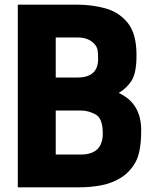

<svg xmlns="http://www.w3.org/2000/svg" viewBox="-20 -800 671 820"><path d="M320 0H56V-780H312Q372 -780 429.5 -764.5Q487 -749 525 -703Q563 -657 563 -564Q563 -488 542 -455.5Q521 -423 487 -403Q583 -359 583 -244Q583 -151 559 -108Q535 -65 496.5 -41Q458 -17 412 -8.5Q366 0 320 0ZM325 -140Q419 -140 419 -230Q419 -294 388.5 -311Q358 -328 325 -328H218V-140ZM311 -469Q399 -469 399 -548Q399 -570 397 -584Q395 -598 386 -609Q361 -640 311 -640H218V-469Z"/></svg>

Font: Tanohe Sans
Style: Bold
Weight: 700
Designer: Village Type and Design LLC & Cristiano Sobral
Foundry: Cooper Hewitt Smithsonian Design Museum
Version: Version 1.00;September 29, 2021;FontCreator 13.0.0.2655 64-b